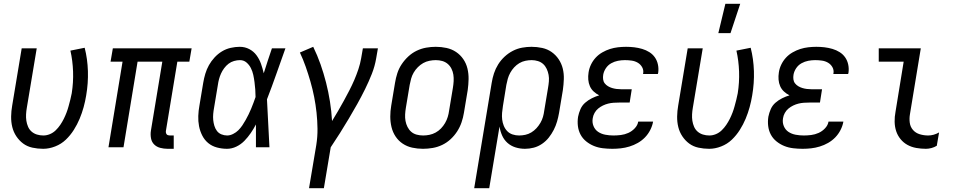

<svg xmlns="http://www.w3.org/2000/svg" viewBox="-20 -774 5040 1009"><path d="M207 8Q178 8 150.5 2Q123 -4 102 -19.5Q81 -35 66 -57.5Q51 -80 44.5 -106.5Q38 -133 38.5 -162Q39 -191 44 -219L94 -520H173L121 -208Q118 -191 117 -173.5Q116 -156 118.5 -139.5Q121 -123 127.5 -108Q134 -93 146 -82.5Q158 -72 174 -67Q190 -62 208 -62Q225 -62 242 -69Q259 -76 272.5 -89Q286 -102 296.5 -117.5Q307 -133 315 -149Q323 -165 329.5 -182Q336 -199 340.5 -216Q345 -233 349.5 -250Q354 -267 357 -284Q366 -341 364 -398Q362 -455 350 -508L425 -523Q440 -464 442 -400.5Q444 -337 433 -273Q428 -242 419.5 -211Q411 -180 398.5 -150Q386 -120 368 -91.5Q350 -63 326 -40Q302 -17 270 -4.5Q238 8 207 8Z M893 8H861Q841 8 822 3Q803 -2 790 -15Q777 -28 773.5 -47.5Q770 -67 773 -87L833 -450H703L629 0H550L624 -450H561L573 -520H987L975 -450H912L852 -87Q851 -82 852 -77Q853 -72 855.5 -68.5Q858 -65 863 -63.5Q868 -62 873 -62H893Z M1173 8Q1146 8 1120 1Q1094 -6 1074.5 -22Q1055 -38 1043 -61.5Q1031 -85 1026 -111Q1021 -137 1022 -164.5Q1023 -192 1028 -219L1048 -339Q1052 -363 1059 -386.5Q1066 -410 1078 -431.5Q1090 -453 1107.5 -472Q1125 -491 1146.5 -504Q1168 -517 1192.5 -522.5Q1217 -528 1240 -528Q1267 -528 1290 -516Q1313 -504 1328 -483.5Q1343 -463 1351.5 -439Q1360 -415 1366 -389L1367 -392Q1377 -424 1387.5 -456Q1398 -488 1409 -520H1480Q1456 -453 1432.5 -386Q1409 -319 1383 -252Q1387 -189 1389.5 -126Q1392 -63 1396 0H1325Q1325 -30 1325 -60Q1325 -90 1325 -120Q1313 -97 1298 -75Q1283 -53 1264.5 -34Q1246 -15 1222 -3.5Q1198 8 1173 8ZM1174 -62Q1189 -62 1205 -70Q1221 -78 1232.5 -89.5Q1244 -101 1253.5 -115Q1263 -129 1271 -143.5Q1279 -158 1286.5 -173Q1294 -188 1300 -203Q1306 -218 1312 -233.5Q1318 -249 1323 -264Q1323 -284 1321.5 -303.5Q1320 -323 1317.5 -342.5Q1315 -362 1311 -380.5Q1307 -399 1298.5 -416Q1290 -433 1275.5 -445.5Q1261 -458 1241 -458Q1226 -458 1210 -453.5Q1194 -449 1181 -439Q1168 -429 1158 -415.5Q1148 -402 1141.5 -387.5Q1135 -373 1131 -358Q1127 -343 1125 -328L1105 -208Q1102 -192 1100.5 -175.5Q1099 -159 1100.5 -143.5Q1102 -128 1106.5 -113Q1111 -98 1120 -86Q1129 -74 1143.5 -68Q1158 -62 1174 -62Z M1604 215 1642 -11Q1649 -55 1648.5 -97.5Q1648 -140 1643.5 -182Q1639 -224 1631 -264.5Q1623 -305 1611.5 -345Q1600 -385 1586.5 -423.5Q1573 -462 1556 -498L1626 -528Q1648 -483 1664.5 -436Q1681 -389 1693.5 -340Q1706 -291 1714 -240.5Q1722 -190 1725 -138Q1741 -164 1756.5 -190.5Q1772 -217 1787 -244.5Q1802 -272 1816 -299Q1830 -326 1842 -354Q1854 -382 1863.5 -410.5Q1873 -439 1878 -468L1887 -520H1966L1957 -468Q1950 -426 1934 -385.5Q1918 -345 1898.5 -305.5Q1879 -266 1857.5 -227.5Q1836 -189 1813 -150.5Q1790 -112 1766.5 -74.5Q1743 -37 1718 0L1682 215Z M2203 8Q2174 8 2146.5 2Q2119 -4 2096.5 -19Q2074 -34 2059 -56.5Q2044 -79 2037.5 -106Q2031 -133 2031 -161.5Q2031 -190 2036 -219L2056 -339Q2060 -364 2068 -389Q2076 -414 2091 -436.5Q2106 -459 2126 -477.5Q2146 -496 2170 -507.5Q2194 -519 2219.5 -523.5Q2245 -528 2270 -528Q2299 -528 2326.5 -522Q2354 -516 2376.5 -501Q2399 -486 2414.5 -463.5Q2430 -441 2436.5 -414Q2443 -387 2442.5 -358.5Q2442 -330 2438 -301L2418 -181Q2414 -156 2405.5 -131Q2397 -106 2382.5 -83.5Q2368 -61 2348 -42.5Q2328 -24 2304 -12.5Q2280 -1 2254 3.5Q2228 8 2203 8ZM2204 -62Q2220 -62 2237 -65.5Q2254 -69 2269.5 -77.5Q2285 -86 2297.5 -99Q2310 -112 2319 -127.5Q2328 -143 2333 -159.5Q2338 -176 2340 -192L2360 -312Q2363 -330 2364 -347.5Q2365 -365 2362.5 -381.5Q2360 -398 2352.5 -413Q2345 -428 2332.5 -438.5Q2320 -449 2304 -453.5Q2288 -458 2270 -458Q2254 -458 2236.5 -454.5Q2219 -451 2204 -442.5Q2189 -434 2176 -421Q2163 -408 2154 -392.5Q2145 -377 2140.5 -360.5Q2136 -344 2133 -328L2113 -208Q2110 -190 2109 -172.5Q2108 -155 2111 -138.5Q2114 -122 2121.5 -107Q2129 -92 2141 -81.5Q2153 -71 2169.5 -66.5Q2186 -62 2204 -62Z M2551 215H2472L2564 -339Q2568 -364 2576 -388.5Q2584 -413 2598 -435.5Q2612 -458 2632 -476.5Q2652 -495 2675.5 -507Q2699 -519 2724 -523.5Q2749 -528 2773 -528Q2802 -528 2829.5 -522Q2857 -516 2879 -500.5Q2901 -485 2916 -462.5Q2931 -440 2937.5 -413.5Q2944 -387 2943 -358Q2942 -329 2938 -301L2918 -181Q2914 -158 2907.5 -135.5Q2901 -113 2890 -91.5Q2879 -70 2864 -51Q2849 -32 2828.5 -18Q2808 -4 2785 2Q2762 8 2739 8Q2713 8 2689 0.5Q2665 -7 2647 -23Q2629 -39 2619 -61.5Q2609 -84 2605 -109ZM2708 -62Q2724 -62 2740.5 -65.5Q2757 -69 2772 -78Q2787 -87 2799 -100Q2811 -113 2820 -128.5Q2829 -144 2833.5 -160Q2838 -176 2840 -192L2860 -312Q2863 -329 2864.5 -346.5Q2866 -364 2863 -380.5Q2860 -397 2853 -412Q2846 -427 2834.5 -437.5Q2823 -448 2807 -453Q2791 -458 2774 -458Q2758 -458 2741 -454.5Q2724 -451 2709 -442Q2694 -433 2682 -420Q2670 -407 2661.5 -391.5Q2653 -376 2648.5 -360Q2644 -344 2641 -328L2623 -217Q2620 -199 2618.5 -181Q2617 -163 2619 -146Q2621 -129 2627.5 -113Q2634 -97 2645.5 -85Q2657 -73 2673.5 -67.5Q2690 -62 2708 -62Z M3198 8Q3173 8 3148 5Q3123 2 3101 -7Q3079 -16 3060.5 -31Q3042 -46 3031 -66.5Q3020 -87 3017 -111.5Q3014 -136 3018 -161Q3022 -181 3030.5 -200.5Q3039 -220 3055 -234Q3071 -248 3090 -257.5Q3109 -267 3129 -273Q3113 -281 3100 -293Q3087 -305 3080 -321Q3073 -337 3071.5 -355.5Q3070 -374 3073 -393Q3076 -414 3085.5 -434Q3095 -454 3110 -470.5Q3125 -487 3145 -498.5Q3165 -510 3185.5 -516.5Q3206 -523 3227.5 -525.5Q3249 -528 3270 -528Q3292 -528 3313 -525.5Q3334 -523 3354.5 -517Q3375 -511 3392.5 -500Q3410 -489 3421.5 -472.5Q3433 -456 3437.5 -435Q3442 -414 3439 -392L3437 -385H3359L3360 -388Q3363 -406 3354.5 -421Q3346 -436 3331.5 -444.5Q3317 -453 3299.5 -455.5Q3282 -458 3264 -458Q3246 -458 3227.5 -454.5Q3209 -451 3192 -441.5Q3175 -432 3164 -415.5Q3153 -399 3150 -381Q3148 -369 3149.5 -357Q3151 -345 3158 -336Q3165 -327 3175 -321Q3185 -315 3196.5 -311.5Q3208 -308 3220 -306.5Q3232 -305 3244 -305H3300L3289 -235H3233Q3219 -235 3204.5 -234Q3190 -233 3176 -229.5Q3162 -226 3148.5 -219.5Q3135 -213 3123.5 -203.5Q3112 -194 3104.5 -180.5Q3097 -167 3095 -153Q3091 -131 3099 -111.5Q3107 -92 3123.5 -81Q3140 -70 3161 -66Q3182 -62 3204 -62Q3223 -62 3243 -64.5Q3263 -67 3282 -75.5Q3301 -84 3316 -100Q3331 -116 3334 -135H3412V-134Q3408 -112 3397 -90.5Q3386 -69 3369.5 -52Q3353 -35 3332 -23Q3311 -11 3288 -4Q3265 3 3242.5 5.5Q3220 8 3198 8Z M3707 8Q3678 8 3650.5 2Q3623 -4 3602 -19.5Q3581 -35 3566 -57.5Q3551 -80 3544.5 -106.5Q3538 -133 3538.5 -162Q3539 -191 3544 -219L3594 -520H3673L3621 -208Q3618 -191 3617 -173.5Q3616 -156 3618.5 -139.5Q3621 -123 3627.5 -108Q3634 -93 3646 -82.5Q3658 -72 3674 -67Q3690 -62 3708 -62Q3725 -62 3742 -69Q3759 -76 3772.5 -89Q3786 -102 3796.5 -117.5Q3807 -133 3815 -149Q3823 -165 3829.5 -182Q3836 -199 3840.5 -216Q3845 -233 3849.5 -250Q3854 -267 3857 -284Q3866 -341 3864 -398Q3862 -455 3850 -508L3925 -523Q3940 -464 3942 -400.5Q3944 -337 3933 -273Q3928 -242 3919.5 -211Q3911 -180 3898.5 -150Q3886 -120 3868 -91.5Q3850 -63 3826 -40Q3802 -17 3770 -4.5Q3738 8 3707 8ZM3755 -600 3792 -754H3870L3819 -600Z M4198 8Q4173 8 4148 5Q4123 2 4101 -7Q4079 -16 4060.5 -31Q4042 -46 4031 -66.5Q4020 -87 4017 -111.5Q4014 -136 4018 -161Q4022 -181 4030.5 -200.5Q4039 -220 4055 -234Q4071 -248 4090 -257.5Q4109 -267 4129 -273Q4113 -281 4100 -293Q4087 -305 4080 -321Q4073 -337 4071.5 -355.5Q4070 -374 4073 -393Q4076 -414 4085.5 -434Q4095 -454 4110 -470.5Q4125 -487 4145 -498.5Q4165 -510 4185.5 -516.5Q4206 -523 4227.5 -525.5Q4249 -528 4270 -528Q4292 -528 4313 -525.5Q4334 -523 4354.5 -517Q4375 -511 4392.5 -500Q4410 -489 4421.5 -472.5Q4433 -456 4437.5 -435Q4442 -414 4439 -392L4437 -385H4359L4360 -388Q4363 -406 4354.5 -421Q4346 -436 4331.5 -444.5Q4317 -453 4299.5 -455.5Q4282 -458 4264 -458Q4246 -458 4227.5 -454.5Q4209 -451 4192 -441.5Q4175 -432 4164 -415.5Q4153 -399 4150 -381Q4148 -369 4149.5 -357Q4151 -345 4158 -336Q4165 -327 4175 -321Q4185 -315 4196.5 -311.5Q4208 -308 4220 -306.5Q4232 -305 4244 -305H4300L4289 -235H4233Q4219 -235 4204.5 -234Q4190 -233 4176 -229.5Q4162 -226 4148.5 -219.5Q4135 -213 4123.5 -203.5Q4112 -194 4104.5 -180.5Q4097 -167 4095 -153Q4091 -131 4099 -111.5Q4107 -92 4123.5 -81Q4140 -70 4161 -66Q4182 -62 4204 -62Q4223 -62 4243 -64.5Q4263 -67 4282 -75.5Q4301 -84 4316 -100Q4331 -116 4334 -135H4412V-134Q4408 -112 4397 -90.5Q4386 -69 4369.5 -52Q4353 -35 4332 -23Q4311 -11 4288 -4Q4265 3 4242.5 5.5Q4220 8 4198 8Z M4846 8Q4820 8 4795 3.5Q4770 -1 4749 -12.5Q4728 -24 4712.5 -43Q4697 -62 4689.5 -85Q4682 -108 4681.5 -134Q4681 -160 4686 -186L4729 -450H4598V-520H4819L4762 -174Q4758 -151 4761 -129Q4764 -107 4778 -91Q4792 -75 4813.5 -68.5Q4835 -62 4858 -62Q4872 -62 4886.5 -66Q4901 -70 4915 -78L4903 -8Q4890 0 4875 4Q4860 8 4846 8Z"/></svg>

Font: Iosevka Term Curly Oblique
Style: Regular
Weight: 400
Italic angle: -9°
Designer: Belleve Invis
Foundry: Belleve Invis
Version: Version 32.3.0